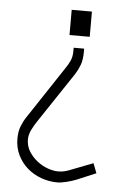

<svg xmlns="http://www.w3.org/2000/svg" viewBox="-51 -501 493 766"><g transform="rotate(5 195.5 -118.5)"><path d="M286 -464V-363H205V-464ZM34 67Q34 38 42.5 16.5Q51 -5 62 -21L201 -231Q211 -245 218.5 -261.5Q226 -278 226 -301V-314H268V-302Q268 -269 260 -248Q252 -227 241 -210Q209 -161 175 -111Q141 -61 109 -12Q97 5 86.5 26Q76 47 76 66Q76 93 89.5 114.5Q103 136 123 151.5Q143 167 165.5 175Q188 183 207 183Q221 183 233 180Q245 177 257 172L345 138L360 177L284 209Q267 216 244.5 221.5Q222 227 208 227Q174 227 142.5 215.5Q111 204 87 183Q63 162 48.5 132.5Q34 103 34 67Z"/></g></svg>

Font: Marvel
Style: Bold
Weight: 700
Designer: Carolina Trebol
Foundry: Carolina Trebol
Version: Version 1.001